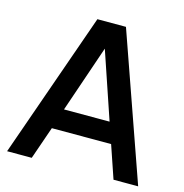

<svg xmlns="http://www.w3.org/2000/svg" viewBox="-109 -846 910 948"><g transform="rotate(15 346.0 -372.5)"><path d="M11 0H137L195 -167H498L555 0H681L419 -745H273ZM229 -272 346 -614 462 -272Z"/></g></svg>

Font: Custom Plus Jakarta Sans SemiBold
Style: Regular
Weight: 600
Designer: Gumpita Rahayu & FullSphere
Foundry: Tokotype & FullSphere
Version: Version 1.001;hotconv 1.0.117;makeotfexe 2.5.65602